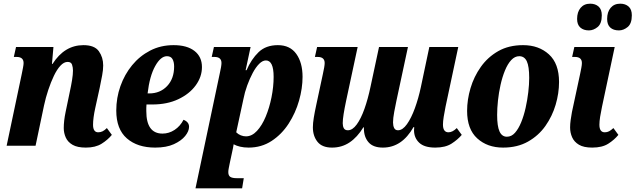

<svg xmlns="http://www.w3.org/2000/svg" viewBox="-20 -791 3449 1042"><path d="M446 10Q400 10 374 -5Q348 -20 337 -44.5Q326 -69 326 -96Q326 -135 336 -183L358 -289Q366 -325 371 -356Q376 -387 376 -408Q376 -425 371 -440Q366 -455 347 -455Q327 -455 308 -434.5Q289 -414 272.5 -379.5Q256 -345 242 -303Q228 -261 219 -219L173 0H16L98 -389Q102 -409 105 -424.5Q108 -440 108 -449Q108 -482 70 -482H55L67 -536H270L262 -444H265Q330 -546 433 -546Q493 -546 516.5 -513Q540 -480 540 -436Q540 -412 534.5 -382.5Q529 -353 521 -314L497 -205Q491 -178 488 -155Q485 -132 485 -114Q485 -73 513 -73Q526 -73 537 -78.5Q548 -84 560 -96L587 -59Q565 -32 531.5 -11Q498 10 446 10Z M822 10Q726 10 668.5 -40Q611 -90 611 -191Q611 -260 633.5 -323.5Q656 -387 697 -437Q738 -487 795 -516.5Q852 -546 922 -546Q995 -546 1035.5 -514.5Q1076 -483 1076 -427Q1076 -374 1042 -327.5Q1008 -281 947.5 -252.5Q887 -224 807 -224H775Q774 -215 774 -205.5Q774 -196 774 -188Q774 -66 862 -66Q897 -66 927.5 -86Q958 -106 976 -141Q1006 -129 1006 -103Q1006 -79 985 -53Q964 -27 923.5 -8.5Q883 10 822 10ZM781 -284H790Q849 -284 887 -324Q925 -364 925 -430Q925 -455 916 -470.5Q907 -486 886 -486Q852 -486 822 -432Q792 -378 781 -284Z M1041 231 1173 -394Q1177 -411 1179.5 -426Q1182 -441 1182 -449Q1182 -482 1144 -482H1129L1141 -536H1340L1313 -410H1318Q1344 -470 1383.5 -508Q1423 -546 1488 -546Q1554 -546 1588 -498.5Q1622 -451 1622 -374Q1622 -312 1603 -245Q1584 -178 1546.5 -120Q1509 -62 1454 -26Q1399 10 1329 10Q1304 10 1283 5Q1262 0 1248 -8Q1245 12 1239 38L1227 94Q1224 109 1221.5 121.5Q1219 134 1219 143Q1219 162 1230 169Q1241 176 1265 176H1303L1294 231ZM1315 -51Q1347 -51 1374.5 -80.5Q1402 -110 1422 -158Q1442 -206 1453.5 -263Q1465 -320 1465 -374Q1465 -463 1423 -463Q1405 -463 1386.5 -444.5Q1368 -426 1351.5 -395Q1335 -364 1321.5 -327Q1308 -290 1301 -253L1262 -73Q1273 -62 1287 -56.5Q1301 -51 1315 -51Z M1782 10Q1728 10 1703 -21.5Q1678 -53 1678 -100Q1678 -122 1683 -152.5Q1688 -183 1696 -220L1732 -388Q1742 -432 1742 -449Q1742 -482 1704 -482H1689L1701 -536H1921L1858 -242Q1850 -204 1845 -173Q1840 -142 1840 -122Q1840 -106 1846 -95Q1852 -84 1868 -84Q1893 -84 1916 -115.5Q1939 -147 1958 -200.5Q1977 -254 1991 -321L2037 -536H2194L2131 -242Q2126 -219 2119.5 -184Q2113 -149 2113 -127Q2113 -109 2119 -96.5Q2125 -84 2140 -84Q2165 -84 2188.5 -117Q2212 -150 2231.5 -203.5Q2251 -257 2264 -318L2310 -536H2467L2398 -212Q2392 -182 2388 -157Q2384 -132 2384 -115Q2384 -73 2414 -73Q2436 -73 2459 -96L2486 -59Q2464 -33 2430.5 -11.5Q2397 10 2342 10Q2283 10 2255 -16.5Q2227 -43 2227 -84Q2227 -89 2227.5 -93Q2228 -97 2228 -101H2224Q2161 10 2058 10Q2005 10 1980 -19Q1955 -48 1955 -93Q1955 -96 1955 -100H1952Q1919 -46 1877 -18Q1835 10 1782 10Z M2710 10Q2625 10 2570 -40Q2515 -90 2515 -189Q2515 -250 2533.5 -312.5Q2552 -375 2589.5 -428Q2627 -481 2684 -513.5Q2741 -546 2819 -546Q2904 -546 2959 -496Q3014 -446 3014 -346Q3014 -285 2995.5 -222.5Q2977 -160 2940 -107.5Q2903 -55 2845.5 -22.5Q2788 10 2710 10ZM2731 -49Q2756 -49 2775 -70.5Q2794 -92 2808.5 -127.5Q2823 -163 2832.5 -205.5Q2842 -248 2847 -290.5Q2852 -333 2852 -368Q2852 -431 2839 -458.5Q2826 -486 2798 -486Q2774 -486 2754.5 -465Q2735 -444 2720.5 -408.5Q2706 -373 2696.5 -330.5Q2687 -288 2682.5 -245.5Q2678 -203 2678 -167Q2678 -106 2691 -77.5Q2704 -49 2731 -49Z M3176 -626Q3147 -626 3129.5 -641.5Q3112 -657 3112 -688Q3112 -726 3131 -748.5Q3150 -771 3183 -771Q3211 -771 3228.5 -755.5Q3246 -740 3246 -708Q3246 -663 3223.5 -644.5Q3201 -626 3176 -626ZM3339 -626Q3309 -626 3292 -641.5Q3275 -657 3275 -688Q3275 -726 3294 -748.5Q3313 -771 3346 -771Q3374 -771 3391.5 -755.5Q3409 -740 3409 -708Q3409 -663 3386.5 -644.5Q3364 -626 3339 -626ZM3194 10Q3148 10 3122 -5.5Q3096 -21 3085 -46Q3074 -71 3074 -99Q3074 -118 3077 -139.5Q3080 -161 3084 -183L3128 -388Q3132 -407 3135 -423Q3138 -439 3138 -449Q3138 -482 3100 -482H3085L3097 -536H3316L3247 -211Q3241 -183 3237 -157.5Q3233 -132 3233 -114Q3233 -73 3262 -73Q3275 -73 3285.5 -78.5Q3296 -84 3309 -96L3336 -59Q3314 -32 3281 -11Q3248 10 3194 10Z"/></svg>

Font: Noto Serif Condensed ExtraBold
Style: Italic
Weight: 800
Width: 3
Italic angle: -12°
Designer: Monotype Design Team
Foundry: Monotype Imaging Inc.
Version: Version 2.014; ttfautohint (v1.8.4.7-5d5b)